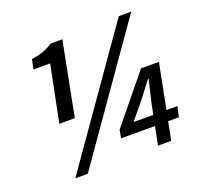

<svg xmlns="http://www.w3.org/2000/svg" viewBox="-120 -807 1001 955"><g transform="rotate(-20 381.0 -330.0)"><path d="M140 -270 200 -568H112L122 -619Q162 -625 186 -634Q210 -643 236 -660H298L222 -270ZM122 12 601 -672H667L188 12ZM564 0 607 -214 634 -328H630L566 -244L490 -152H722L710 -97H404L412 -140L616 -390H711L634 0Z"/></g></svg>

Font: Source Sans 3 ExtraLight SemiBold
Style: Italic
Weight: 600
Italic angle: -11°
Version: Version 3.052;hotconv 1.1.0;makeotfexe 2.6.0